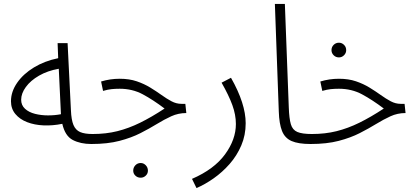

<svg xmlns="http://www.w3.org/2000/svg" viewBox="-20 -730 2136 980"><path d="M446 5Q391 5 351.5 -15.5Q312 -36 298 -98Q249 -88 202.5 -90Q156 -92 118.5 -106.5Q81 -121 58.5 -148Q36 -175 36 -213Q36 -262 67.5 -307.5Q99 -353 153.5 -386Q208 -419 277 -433L274 -510H325L342 -168Q344 -118 355 -92Q366 -66 389 -56Q412 -46 453 -46Q479 -46 479 -22Q479 -11 470.5 -3Q462 5 446 5ZM88 -221Q88 -193 107.5 -175Q127 -157 158.5 -149Q190 -141 225 -141Q260 -141 291 -147V-148L280 -379Q223 -369 179.5 -344Q136 -319 112 -286Q88 -253 88 -221Z M446 5 453 -46Q521 -46 579 -60.5Q637 -75 695 -103.5Q753 -132 820 -176Q762 -220 709 -248.5Q656 -277 591 -277Q568 -277 549 -275Q530 -273 506 -266L496 -314Q542 -328 591 -328Q640 -328 678 -315Q716 -302 747 -283Q778 -264 804.5 -245Q831 -226 855.5 -213Q880 -200 906 -200H926L931 -153Q890 -153 854 -136.5Q818 -120 780.5 -97Q743 -74 697 -50.5Q651 -27 590 -11Q529 5 446 5ZM698 177Q682 177 671 166.5Q660 156 660 141Q660 125 671 113.5Q682 102 698 102Q713 102 724 113.5Q735 125 735 141Q735 156 724 166.5Q713 177 698 177Z M983 230 960 183Q1073 134 1128.5 58Q1184 -18 1184 -97Q1184 -144 1166 -193.5Q1148 -243 1111 -308L1159 -333Q1234 -201 1234 -101Q1234 -40 1211.5 12.5Q1189 65 1152 107Q1115 149 1071 180Q1027 211 983 230Z M1565 5Q1503 5 1468.5 -10Q1434 -25 1419.5 -61.5Q1405 -98 1403 -161L1383 -710H1434L1454 -182Q1456 -125 1464.5 -96Q1473 -67 1497.5 -56.5Q1522 -46 1572 -46Q1586 -46 1592 -39Q1598 -32 1598 -22Q1598 -11 1590 -3Q1582 5 1565 5Z M1565 5 1572 -46Q1640 -46 1698 -60.5Q1756 -75 1814 -103.5Q1872 -132 1939 -176Q1881 -220 1828 -248.5Q1775 -277 1710 -277Q1687 -277 1668 -275Q1649 -273 1625 -266L1615 -314Q1661 -328 1710 -328Q1759 -328 1797 -315Q1835 -302 1866 -283Q1897 -264 1923.5 -245Q1950 -226 1974.5 -213Q1999 -200 2025 -200H2045L2050 -153Q2009 -153 1973 -136.5Q1937 -120 1899.5 -97Q1862 -74 1816 -50.5Q1770 -27 1709 -11Q1648 5 1565 5ZM1710 -437Q1694 -437 1683 -448Q1672 -459 1672 -474Q1672 -490 1683 -501Q1694 -512 1710 -512Q1725 -512 1736 -501Q1747 -490 1747 -474Q1747 -459 1736 -448Q1725 -437 1710 -437Z"/></svg>

Font: Noto Sans Arabic UI SmCn Lt
Style: Regular
Weight: 300
Width: 4
Designer: Monotype Design Team, Nadine Chahine and Nizar Qandah
Foundry: Monotype Imaging Inc.
Version: Version 2.010; ttfautohint (v1.8.4.7-5d5b)